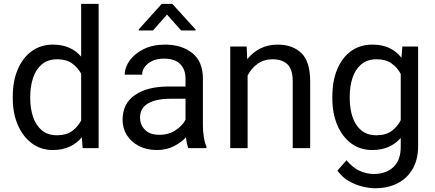

<svg xmlns="http://www.w3.org/2000/svg" viewBox="-20 -770 2262 998"><path d="M46.4 -258.3V-268.6Q46.4 -349.1 72.5 -409.9Q98.6 -470.7 145.5 -504.4Q192.4 -538.1 255.4 -538.1Q303.2 -538.1 339.6 -522Q376 -505.9 401.9 -475.6V-750H492.7V0H409.7L405.3 -56.6Q379.4 -24.9 341.8 -7.6Q304.2 9.8 254.4 9.8Q192.4 9.8 145.5 -25.1Q98.6 -60.1 72.5 -120.6Q46.4 -181.2 46.4 -258.3ZM137.2 -268.6V-258.3Q137.2 -206.1 151.9 -162.4Q166.5 -118.7 197.3 -92.8Q228 -66.9 276.9 -66.9Q324.2 -66.9 354 -88.4Q383.8 -109.9 401.9 -143.6V-386.7Q384.3 -419.4 354.2 -440.7Q324.2 -461.9 277.8 -461.9Q228.5 -461.9 197.5 -435.5Q166.5 -409.2 151.9 -365.2Q137.2 -321.3 137.2 -268.6Z M959 0Q954.6 -9.8 951.4 -24.7Q948.2 -39.6 946.3 -55.7Q920.9 -28.8 882.8 -9.5Q844.7 9.8 795.9 9.8Q742.2 9.8 701.9 -11.2Q661.6 -32.2 639.4 -67.6Q617.2 -103 617.2 -147Q617.2 -231.9 681.6 -276.1Q746.1 -320.3 855 -320.3H944.3V-362.3Q944.3 -409.2 916.3 -437.3Q888.2 -465.3 833 -465.3Q781.7 -465.3 750.2 -440.2Q718.8 -415 718.8 -381.8H628.4Q628.4 -419.9 654.3 -455.8Q680.2 -491.7 727.3 -514.9Q774.4 -538.1 838.4 -538.1Q924.3 -538.1 979.5 -494.1Q1034.7 -450.2 1034.7 -361.3V-115.2Q1034.7 -88.9 1039.3 -59.1Q1043.9 -29.3 1053.2 -7.8V0ZM809.1 -69.3Q857.9 -69.3 893.8 -93.8Q929.7 -118.2 944.3 -147.9V-256.8H869.6Q792 -256.8 750 -232.7Q708 -208.5 708 -159.2Q708 -121.6 733.4 -95.5Q758.8 -69.3 809.1 -69.3ZM875.5 -750 996.6 -616.7V-611.8H921.4L848.1 -694.3L775.4 -611.8H701.2V-617.2L820.8 -750Z M1396 -461.9Q1352.5 -461.9 1319.3 -438.5Q1286.1 -415 1267.1 -377.4V0H1176.8V-528.3H1262.2L1265.1 -462.4Q1293.5 -498 1333.5 -518.1Q1373.5 -538.1 1422.9 -538.1Q1501 -538.1 1546.6 -494.1Q1592.3 -450.2 1592.3 -346.2V0H1501.5V-347.2Q1501.5 -409.2 1474.4 -435.5Q1447.3 -461.9 1396 -461.9Z M1707.5 -258.3V-268.6Q1707.5 -349.1 1732.9 -409.9Q1758.3 -470.7 1804.9 -504.4Q1851.6 -538.1 1916 -538.1Q1966.3 -538.1 2003.7 -520.5Q2041 -502.9 2066.9 -469.7L2071.3 -528.3H2153.3V-11.2Q2153.3 58.6 2125 107.9Q2096.7 157.2 2046.1 182.9Q1995.6 208.5 1929.7 208.5Q1902.3 208.5 1865.5 200Q1828.6 191.4 1793.2 171.1Q1757.8 150.9 1733.9 116.7L1781.2 63Q1814.5 103 1850.8 118.7Q1887.2 134.3 1922.9 134.3Q1986.8 134.3 2024.9 98.4Q2063 62.5 2063 -6.8V-53.2Q2037.1 -22.9 2000.2 -6.6Q1963.4 9.8 1915 9.8Q1851.6 9.8 1804.9 -25.1Q1758.3 -60.1 1732.9 -120.6Q1707.5 -181.2 1707.5 -258.3ZM1797.9 -268.6V-258.3Q1797.9 -206.1 1812.3 -162.4Q1826.7 -118.7 1857.4 -92.8Q1888.2 -66.9 1937 -66.9Q1985.4 -66.9 2015.4 -88.9Q2045.4 -110.8 2063 -145V-385.7Q2045.9 -418.5 2015.6 -440.2Q1985.4 -461.9 1938 -461.9Q1888.7 -461.9 1857.7 -435.5Q1826.7 -409.2 1812.3 -365.2Q1797.9 -321.3 1797.9 -268.6Z"/></svg>

Font: Vazirmatn RD FD
Style: Regular
Weight: 400
Designer: Saber Rastikerdar
Foundry: Saber Rastikerdar
Version: Version 33.003